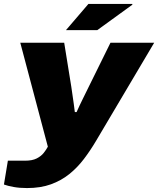

<svg xmlns="http://www.w3.org/2000/svg" viewBox="-56 -745 803 975"><path d="M81 210Q43 210 13 204.5Q-17 199 -36 192L-16 71H72Q108 71 130.5 59.5Q153 48 166 31.5Q179 15 187 0L47 -528H270L306 -305Q309 -286 312 -263.5Q315 -241 318.5 -218.5Q322 -196 324 -176H333Q340 -193 348.5 -210Q357 -227 365 -244Q373 -261 381 -276.5Q389 -292 395 -305L505 -528H727L432 -30Q403 19 370 62.5Q337 106 296 139Q255 172 202.5 191Q150 210 81 210ZM279 -592 393 -725H616V-721L438 -592Z"/></svg>

Font: Archivo SemiExpanded Black
Style: Italic
Weight: 900
Width: 6
Italic angle: -10°
Designer: Hector Gatti
Foundry: Omnibus-Type
Version: Version 2.001